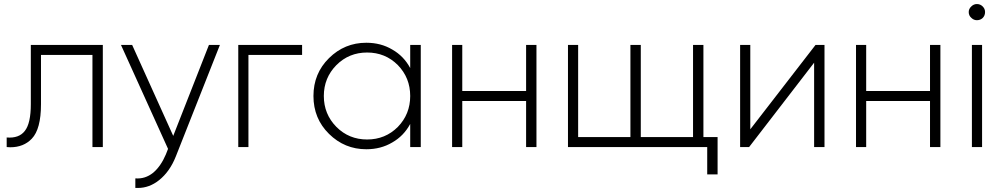

<svg xmlns="http://www.w3.org/2000/svg" viewBox="-20 -720 4905 940"><path d="M483.4 -500Q483.4 -375 483.4 0Q470.7 0 432.6 0Q432.6 -112.3 432.6 -451.2Q370.1 -451.2 180.7 -451.2Q180.7 -390.6 180.7 -210Q180.7 -87.9 135.7 -41Q95.7 1 30.3 1Q21.5 1 12.7 0Q12.7 -15.6 12.7 -46.9Q73.2 -42 101.6 -79.1Q130.9 -116.2 130.9 -210Q130.9 -306.6 130.9 -500Q218.8 -500 483.4 -500Z M1002.9 -500Q1015.6 -500 1056.6 -500Q1002.9 -363.3 840.8 45.9Q811.5 120.1 758.8 162.1Q710.9 200.2 655.3 200.2Q649.4 200.2 642.6 200.2Q642.6 184.6 642.6 153.3Q690.4 157.2 729.5 126Q767.6 93.8 792 36.1Q794.9 27.3 802.7 8.8Q745.1 -118.2 572.3 -500Q585.9 -500 627 -500Q676.8 -388.7 828.1 -54.7Q872.1 -166 1002.9 -500Z M1459 -500Q1459 -487.3 1459 -451.2Q1393.6 -451.2 1196.3 -451.2Q1196.3 -337.9 1196.3 0Q1183.6 0 1146.5 0Q1146.5 -125 1146.5 -500Q1224.6 -500 1459 -500Z M1988.3 -500Q2001 -500 2040 -500Q2040 -375 2040 0Q2027.3 0 1988.3 0Q1988.3 -28.3 1988.3 -113.3Q1957 -54.7 1900.4 -22.5Q1844.7 10.7 1773.4 10.7Q1667 10.7 1590.8 -64.5Q1514.6 -139.6 1514.6 -250Q1514.6 -360.4 1590.8 -435.5Q1667 -510.7 1773.4 -510.7Q1844.7 -510.7 1900.4 -477.5Q1957 -445.3 1988.3 -386.7Q1988.3 -424.8 1988.3 -500ZM1777.3 -37.1Q1866.2 -37.1 1927.7 -98.6Q1988.3 -161.1 1988.3 -250Q1988.3 -338.9 1927.7 -401.4Q1866.2 -462.9 1777.3 -462.9Q1688.5 -462.9 1627 -401.4Q1565.4 -338.9 1565.4 -250Q1565.4 -161.1 1627 -98.6Q1688.5 -37.1 1777.3 -37.1Z M2555.7 -500Q2568.4 -500 2606.4 -500Q2606.4 -375 2606.4 0Q2593.8 0 2555.7 0Q2555.7 -56.6 2555.7 -225.6Q2477.5 -225.6 2243.2 -225.6Q2243.2 -169.9 2243.2 0Q2230.5 0 2193.4 0Q2193.4 -125 2193.4 -500Q2206.1 -500 2243.2 -500Q2243.2 -443.4 2243.2 -274.4Q2321.3 -274.4 2555.7 -274.4Q2555.7 -330.1 2555.7 -500Z M3423.8 -48.8Q3441.4 -48.8 3493.2 -48.8Q3493.2 -2.9 3493.2 133.8Q3480.5 133.8 3442.4 133.8Q3442.4 100.6 3442.4 0Q3272.5 0 2760.7 0Q2760.7 -125 2760.7 -500Q2773.4 -500 2810.5 -500Q2810.5 -387.7 2810.5 -48.8Q2875 -48.8 3066.4 -48.8Q3066.4 -162.1 3066.4 -500Q3079.1 -500 3117.2 -500Q3117.2 -387.7 3117.2 -48.8Q3181.6 -48.8 3373 -48.8Q3373 -162.1 3373 -500Q3385.7 -500 3423.8 -500Q3423.8 -387.7 3423.8 -48.8Z M3972.7 -500Q3983.4 -500 4016.6 -500Q4016.6 -375 4016.6 0Q4003.9 0 3965.8 0Q3965.8 -103.5 3965.8 -413.1Q3885.7 -309.6 3647.5 0Q3636.7 0 3603.5 0Q3603.5 -125 3603.5 -500Q3616.2 -500 3653.3 -500Q3653.3 -396.5 3653.3 -86.9Q3733.4 -190.4 3972.7 -500Z M4533.2 -500Q4545.9 -500 4584 -500Q4584 -375 4584 0Q4571.3 0 4533.2 0Q4533.2 -56.6 4533.2 -225.6Q4455.1 -225.6 4220.7 -225.6Q4220.7 -169.9 4220.7 0Q4208 0 4170.9 0Q4170.9 -125 4170.9 -500Q4183.6 -500 4220.7 -500Q4220.7 -443.4 4220.7 -274.4Q4298.8 -274.4 4533.2 -274.4Q4533.2 -330.1 4533.2 -500Z M4762.7 -621.1Q4747.1 -621.1 4735.4 -632.8Q4722.7 -643.6 4722.7 -661.1Q4722.7 -676.8 4735.4 -688.5Q4747.1 -700.2 4762.7 -700.2Q4779.3 -700.2 4791 -688.5Q4802.7 -676.8 4802.7 -661.1Q4802.7 -643.6 4791 -631.8Q4779.3 -621.1 4762.7 -621.1ZM4738.3 0Q4738.3 -125 4738.3 -500Q4751 -500 4788.1 -500Q4788.1 -375 4788.1 0Q4775.4 0 4738.3 0Z"/></svg>

Font: LeFont
Style: ExtraLight
Weight: 200
Designer: Leryon MEDIA
Version: Version 1.0